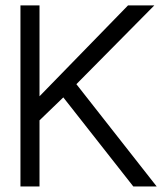

<svg xmlns="http://www.w3.org/2000/svg" viewBox="-20 -670 596 690"><path d="M53.5 -650.5H122V-324L440 -650.5H534.5L254.5 -367.5L543 0H459L207.5 -320L122 -237.5V0H53.5Z"/></svg>

Font: Overused Grotesk Book
Style: Regular
Weight: 375
Version: Version 0.004